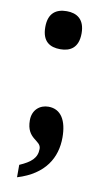

<svg xmlns="http://www.w3.org/2000/svg" viewBox="-82 -582 419 776"><g transform="rotate(10 128.0 -194.0)"><path d="M128 -386C168 -386 202 -404 202 -464C202 -523 168 -542 128 -542C86 -542 53 -523 53 -464C53 -404 86 -386 128 -386ZM46 103V154C158 120 199 46 199 -36C199 -105 174 -149 122 -149C87 -149 57 -125 57 -82C57 -4 116 -11 116 25C116 63 92 83 46 103Z"/></g></svg>

Font: Noto Serif Georgian ExtraCondensed ExtraBold
Style: Regular
Weight: 800
Width: 2
Designer: Monotype Design Team, Akaki Razmadze
Foundry: Google LLC
Version: Version 2.003